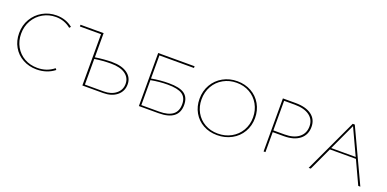

<svg xmlns="http://www.w3.org/2000/svg" viewBox="-12 -1010 3150 1561"><g transform="rotate(20 1563.5 -229.5)"><path d="M54 -225Q54 -293 86 -347.5Q118 -402 172.5 -433Q227 -464 293 -464Q374 -464 433 -416L422 -404Q365 -450 292 -450Q231 -450 180.5 -421Q130 -392 100.5 -341Q71 -290 71 -226Q71 -164 99 -114.5Q127 -65 176.5 -37Q226 -9 288 -9Q371 -9 431 -58L441 -46Q376 5 287 5Q221 5 167.5 -24.5Q114 -54 84 -106.5Q54 -159 54 -225Z M1026 -134Q1026 -74 981 -37Q936 0 862 0H683V-444H500V-459H700V-250Q779 -262 845 -262Q930 -262 978 -227.5Q1026 -193 1026 -134ZM1009 -132Q1009 -185 965.5 -216Q922 -247 842 -247Q772 -247 700 -236V-14H862Q928 -14 968.5 -47Q1009 -80 1009 -132Z M1515 -134Q1515 0 1341 0H1172V-459H1487V-444H1188V-244Q1263 -258 1339 -258Q1432 -258 1473.5 -228.5Q1515 -199 1515 -134ZM1498 -134Q1498 -192 1459.5 -218Q1421 -244 1333 -244Q1263 -244 1188 -230V-14H1342Q1420 -14 1459 -43.5Q1498 -73 1498 -134Z M1615 -225Q1615 -293 1646.5 -347.5Q1678 -402 1733.5 -433Q1789 -464 1857 -464Q1924 -464 1978 -434Q2032 -404 2062.5 -350.5Q2093 -297 2093 -231Q2093 -164 2061.5 -110Q2030 -56 1974 -25.5Q1918 5 1849 5Q1781 5 1728 -24.5Q1675 -54 1645 -106.5Q1615 -159 1615 -225ZM2076 -230Q2076 -292 2047.5 -342.5Q2019 -393 1969 -421.5Q1919 -450 1856 -450Q1793 -450 1741.5 -421Q1690 -392 1661 -341Q1632 -290 1632 -226Q1632 -164 1660 -114.5Q1688 -65 1737.5 -37Q1787 -9 1850 -9Q1914 -9 1965.5 -37.5Q2017 -66 2046.5 -116.5Q2076 -167 2076 -230Z M2549 -320Q2549 -251 2499.5 -212Q2450 -173 2363 -173H2267V0H2251V-459H2361Q2450 -459 2499.5 -422.5Q2549 -386 2549 -320ZM2532 -319Q2532 -378 2486.5 -411Q2441 -444 2359 -444H2267V-188H2364Q2443 -188 2487.5 -223Q2532 -258 2532 -319Z M2977 -200H2752L2659 0H2641L2855 -459H2873L3088 0H3070ZM2970 -214 2864 -442 2758 -214Z"/></g></svg>

Font: Ysabeau SC Thin
Style: Regular
Weight: 200
Designer: Christian Thalmann (Catharsis Fonts)
Version: Version 0.003